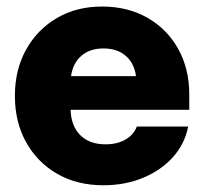

<svg xmlns="http://www.w3.org/2000/svg" viewBox="-20 -547 614 579"><path d="M292 11.7Q212.4 11.7 152.3 -22.9Q92.3 -57.6 58.6 -118.4Q24.9 -179.2 24.9 -257.8Q24.9 -336.4 58.6 -397.2Q92.3 -458 151.6 -492.7Q210.9 -527.3 287.6 -527.3Q365.2 -527.3 424.6 -493.4Q483.9 -459.5 517.3 -399.7Q550.8 -339.8 550.8 -261.7V-215.8H192.9Q194.3 -167.5 221.9 -139.6Q249.5 -111.8 298.3 -111.8Q334 -111.8 358.9 -126.5Q383.8 -141.1 392.6 -165.5H547.4Q537.6 -113.8 502 -73.7Q466.3 -33.7 411.9 -11Q357.4 11.7 292 11.7ZM194.3 -317.4H390.1Q384.8 -356.4 359.1 -378.7Q333.5 -400.9 292 -400.9Q251 -400.9 225.3 -378.7Q199.7 -356.4 194.3 -317.4Z"/></svg>

Font: Inter Display Extra Bold
Style: Regular
Weight: 800
Designer: Rasmus Andersson
Foundry: rsms
Version: Version 4.000;git-4fc901f